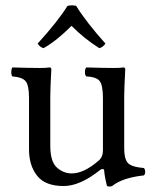

<svg xmlns="http://www.w3.org/2000/svg" viewBox="-20 -682 571 714"><path d="M263.2 -660.2Q300.3 -600.1 372.1 -520Q362.3 -505.9 349.1 -502.9Q291 -540 246.1 -585.9Q189.9 -529.8 142.1 -502.9Q128.9 -505.9 120.1 -520Q196.3 -604 231 -660.2Q249 -664.1 263.2 -660.2ZM216.8 9.8Q147.9 9.8 117.9 -28.6Q87.9 -66.9 87.9 -126V-317.9Q87.9 -364.7 75.4 -379.9Q63 -395 25.9 -397.9Q22 -401.9 22 -413.8Q22 -425.8 25.9 -431.2Q93.8 -429.2 127.9 -429.2Q152.8 -429.2 163.1 -431.2Q170.9 -431.2 170.9 -424.8Q167 -351.6 167 -321.8V-140.1Q167 -81.1 191.4 -59.1Q215.8 -37.1 247.1 -37.1Q292 -37.1 347.2 -85Q363.3 -99.1 362.8 -124V-316.9Q362.8 -364.7 350.8 -380.4Q338.9 -396 300.8 -397.9Q295.9 -401.9 295.9 -413.8Q295.9 -425.8 300.8 -431.2Q368.7 -429.2 402.8 -429.2Q427.7 -429.2 438 -431.2Q445.8 -431.2 445.8 -424.8Q441.9 -351.6 441.9 -321.8V-129.9Q441.9 -90.8 455.6 -75.9Q469.2 -61 515.1 -57.1Q520 -52.2 520 -43.2Q520 -34.2 515.1 -29.8Q435.1 -21 397 9.8Q388.2 13.7 377.9 9.8Q369.1 -24.4 367.2 -48.8Q366.2 -53.7 361.1 -53.5Q356 -53.2 352.1 -49.8Q277.8 9.8 216.8 9.8Z"/></svg>

Font: Linux Libertine
Style: Regular
Weight: 400
Designer: Philipp H. Poll
Foundry: Philipp H. Poll
Version: Version 5.3.0 ; ttfautohint (v0.9)